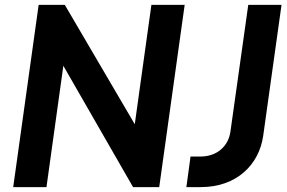

<svg xmlns="http://www.w3.org/2000/svg" viewBox="-20 -765 1174 785"><path d="M34 0H170L239 -496L524 0H631L735 -745H599L531 -257L245 -745H138ZM742 0H801C948 0 1039 -92 1056 -209L1131 -745H995L922 -226C913 -165 865 -125 800 -125H759Z"/></svg>

Font: Mluvka Bold
Style: Italic
Weight: 700
Italic angle: -8°
Designer: Modified by Jiří Krblich, Original typeface by Gumpita Rahayu
Foundry: Gumpita Rahayu & Jiří Krblich
Version: Version 2.000;Glyphs 3.1.1 (3134)